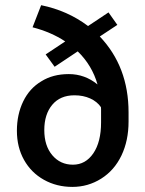

<svg xmlns="http://www.w3.org/2000/svg" viewBox="-20 -713 563 743"><path d="M371.1 -239.3V-290.5L370.6 -298.3Q356 -319.8 329.1 -332Q302.2 -344.2 268.1 -344.2Q212.9 -344.2 182.1 -307.4Q151.4 -270.5 151.4 -209.7Q151.4 -148.9 182.4 -112.3Q213.4 -75.7 262.2 -75.7Q311 -75.7 341.1 -119.6Q371.1 -163.6 371.1 -239.3ZM477.5 -278.3V-242.7Q477.5 -168.9 450 -111.3Q422.4 -53.7 371.6 -21.7Q320.8 10.3 260 10.3Q199.2 10.3 149.9 -17.3Q100.6 -44.9 73 -94.2Q45.4 -143.6 45.4 -206.8Q45.4 -270 69.8 -320.6Q94.2 -371.1 140.1 -398.4Q184.6 -426.3 246.3 -426.3Q308.1 -426.3 357.4 -386.2Q336.4 -460 280.8 -514.2L191.4 -454.6L156.7 -502.4L232.4 -552.7Q177.7 -588.9 106 -607.4L139.2 -692.9Q240.7 -672.4 320.8 -612.3L399.9 -665L434.1 -616.7L366.2 -571.8Q477.5 -454.6 477.5 -278.3Z"/></svg>

Font: Yantramanav Medium
Style: Regular
Weight: 500
Version: Version 1.001;PS 1.0;hotconv 1.0.72;makeotf.lib2.5.5900; ttf